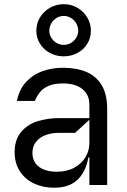

<svg xmlns="http://www.w3.org/2000/svg" viewBox="-20 -872 600 905"><path d="M235.1 12.8Q182.5 12.8 140.3 -7.1Q98 -27 73.5 -65Q49 -103 49 -154.8Q49 -213.8 79.2 -249.6Q109.4 -285.5 156.8 -300.4Q204.2 -315.3 260.7 -315.3H401.3V-380.7Q401.3 -409.4 387.1 -431.6Q372.9 -453.8 345.2 -466.3Q317.5 -478.7 277 -478.7Q236.5 -478.7 210.2 -467.7Q183.9 -456.7 169.2 -438.7Q154.5 -420.8 144.2 -396.3H59.7Q70.7 -451.3 103.5 -486.3Q136.4 -521.3 181.5 -536.9Q226.6 -552.6 277 -552.6Q340.6 -552.6 386.9 -533Q433.2 -513.5 459.2 -470.7Q485.1 -427.9 485.1 -359.4V0H401.3V-130.7H397Q383.5 -59.7 344.1 -23.4Q304.7 12.8 235.1 12.8ZM247.9 -62.5Q295.5 -62.5 330.3 -81.7Q365.1 -100.9 383.2 -131.6Q401.3 -162.3 401.3 -197.4V-307.5L333.8 -245.7H256.4Q222.3 -245.7 194.2 -235.1Q166.2 -224.4 149.5 -202.9Q132.8 -181.5 132.8 -150.6Q132.8 -122.2 147.4 -102.3Q161.9 -82.4 187.9 -72.4Q213.8 -62.5 247.9 -62.5ZM280.5 -606.5Q244.7 -606.5 215 -622.5Q185.4 -638.5 168.3 -666.2Q151.3 -693.9 151.3 -727.3Q151.3 -761 168.3 -789.6Q185.4 -818.2 215.2 -835.2Q245 -852.3 280.5 -852.3Q316.1 -852.3 345.2 -835.2Q374.3 -818.2 391.3 -789.6Q408.4 -761 408.4 -727.3Q408.4 -693.5 391.7 -666Q375 -638.5 345.5 -622.5Q316.1 -606.5 280.5 -606.5ZM280.5 -660.5Q299.7 -660.5 315.3 -670.1Q331 -679.7 339.8 -695Q348.7 -710.2 348.7 -727.3Q348.7 -745 339.8 -761Q331 -777 315.3 -786.9Q299.7 -796.9 280.5 -796.9Q261.4 -796.9 245.7 -786.9Q230.1 -777 221.2 -761Q212.4 -745 212.4 -727.3Q212.4 -710.2 221.2 -695Q230.1 -679.7 245.7 -670.1Q261.4 -660.5 280.5 -660.5Z"/></svg>

Font: Riot Sans
Style: Regular
Weight: 400
Designer: Rasmus Andersson
Foundry: rsms
Version: Version 3.005